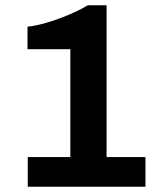

<svg xmlns="http://www.w3.org/2000/svg" viewBox="-20 -706 596 726"><path d="M85 0V-112H246V-520H84V-605Q114 -608 154 -619.5Q194 -631 236 -648.5Q278 -666 312 -686H383V-112H530V0Z"/></svg>

Font: Archivo VF Beta
Style: Regular
Weight: 400
Designer: Hector Gatti
Foundry: Omnibus-Type
Version: Version 1.002